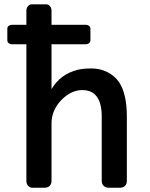

<svg xmlns="http://www.w3.org/2000/svg" viewBox="-20 -886 706 906"><path d="M104.5 -677.2H35.6Q27.3 -677.2 21 -682.4Q14.6 -687.5 14.6 -695.8V-751Q14.6 -758.8 21 -763.9Q27.3 -769 35.6 -769H104.5V-835Q104.5 -848.1 112.1 -856.9Q119.6 -865.7 130.4 -865.7H197.3Q208.5 -865.7 215.8 -856.9Q223.1 -848.1 223.1 -835V-769H385.3Q394 -769 400.4 -763.9Q406.7 -758.8 406.7 -750.5V-695.3Q406.7 -687.5 400.4 -682.4Q394 -677.2 385.3 -677.2H223.1V-465.3Q265.1 -536.6 346.7 -556.6Q372.6 -563 412.4 -563Q452.1 -563 486.8 -545.7Q521.5 -528.3 542 -498Q578.6 -442.9 578.6 -335.4V-32.2Q578.6 -17.6 569.8 -8.8Q561 0 543.9 0H496.1Q477.5 0 468.8 -9.3Q460 -18.6 460 -32.2V-335.9Q460 -460.9 368.2 -460.9Q316.9 -460.9 271.5 -416Q223.1 -367.2 223.1 -303.7V-32.2Q223.1 -18.6 214.8 -9.3Q206.5 0 188 0H134.8Q120.6 0 112.5 -9.3Q104.5 -18.6 104.5 -32.2Z"/></svg>

Font: Capriola
Style: Regular
Weight: 400
Designer: Viktoriya Grabowska
Foundry: Viktoriya Grabowska
Version: Version 1.007